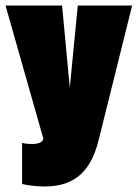

<svg xmlns="http://www.w3.org/2000/svg" viewBox="-26 -514 499 696"><path d="M131 -12C131 -2 118 8 92 8C74 8 61 6 54 4V153C70 157 103 162 135 162C232 162 300 120 331 -4L453 -494H256L227 -196L199 -494H-6Z"/></svg>

Font: Blinker Headline
Style: Regular
Weight: 900
Width: 4
Designer: Juergen Huber
Foundry: supertype
Version: Version 1.015;PS 1.15;hotconv 1.0.88;makeotf.lib2.5.647800